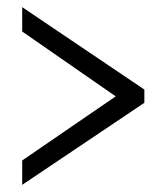

<svg xmlns="http://www.w3.org/2000/svg" viewBox="-20 -626 465 536"><path d="M42 -110 383 -339V-376L42 -606V-538L303 -357L42 -178Z"/></svg>

Font: Noto Serif Ethiopic ExtraCondensed Medium
Style: Regular
Weight: 500
Width: 2
Designer: Monotype Design Team
Foundry: Monotype Imaging Inc.
Version: Version 2.102